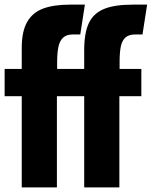

<svg xmlns="http://www.w3.org/2000/svg" viewBox="-35 -810 656 830"><path d="M59 -394H-15V-512H59V-603Q59 -675 82.8 -715.8Q106.5 -756.5 152 -773.2Q197.5 -790 269 -790H332L312 -661H279Q252.5 -661 237.8 -647.2Q223 -633.5 217.5 -607.2Q212 -581 212 -539V-512H329V-593Q329 -667.5 349 -710Q369 -752.5 414.5 -771.2Q460 -790 539 -790H601L581 -661H549Q522 -661 507.2 -647.8Q492.5 -634.5 487.2 -608.8Q482 -583 482 -541V-512H576V-394H481V0H329V-394H211V0H59Z"/></svg>

Font: JuliaMono Black
Style: Regular
Weight: 900
Monospace: yes
Designer: cormullion
Foundry: corm
Version: Version 0.054; ttfautohint (v1.8.4)